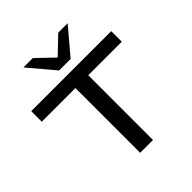

<svg xmlns="http://www.w3.org/2000/svg" viewBox="-250 -1108 1271 1271"><g transform="rotate(-45 385.5 -473.0)"><path d="M326 0V-606H11V-705H760V-606H446V0ZM332 -765 179 -946H267L386 -832L505 -946H593L440 -765Z"/></g></svg>

Font: Nunito Sans 10pt Expanded SemiBold
Style: Regular
Weight: 600
Width: 7
Designer: Vernon Adams
Foundry: Vernon Adams
Version: Version 3.101;gftools[0.9.27]